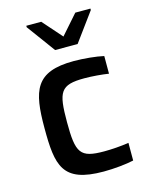

<svg xmlns="http://www.w3.org/2000/svg" viewBox="-112 -803 686 882"><g transform="rotate(-15 230.5 -361.5)"><path d="M100 -724 199 -589H306L405 -724V-731H333L252 -639L171 -731H100ZM271 8C320 8 379 2 414 -6V-90C376 -84 331 -81 297 -81C182 -81 166 -107 166 -255C166 -399 180 -429 295 -429C331 -429 379 -425 410 -420V-504C375 -512 316 -518 268 -518C84 -518 59 -433 59 -256C59 -76 74 8 271 8Z"/></g></svg>

Font: Saira UNSAM Medium
Style: Regular
Weight: 500
Designer: Hector Gatti with collaboration of the Omnibus-Type team
Foundry: Omnibus-Type
Version: Version 0.072;PS 000.072;hotconv 1.0.88;makeotf.lib2.5.64775